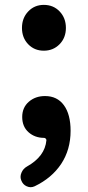

<svg xmlns="http://www.w3.org/2000/svg" viewBox="-20 -575 364 798"><path d="M162.1 -364.3Q123 -364.3 97.2 -391.1Q71.3 -418 71.3 -459Q71.3 -500 97.2 -527.3Q123 -554.7 162.1 -554.7Q202.1 -554.7 228 -527.3Q253.9 -500 253.9 -459Q253.9 -418 227.5 -391.1Q201.2 -364.3 162.1 -364.3ZM124 199.2Q115.2 203.1 107.4 203.1Q99.6 203.1 90.8 199.2Q75.2 192.4 68.4 174.8Q65.4 167 65.4 160.2Q65.4 151.4 69.3 142.6Q76.2 126 91.8 117.2Q167 75.2 172.9 7.8Q172.9 3.9 169.9 1Q167 -2 163.1 -2Q125 -2 98.6 -25.4Q72.3 -48.8 72.3 -88.9Q72.3 -127.9 99.6 -151.9Q127 -175.8 167 -175.8Q217.8 -175.8 245.6 -137.7Q273.4 -99.6 273.4 -31.2Q273.4 46.9 234.4 106Q195.3 165 124 199.2Z"/></svg>

Font: Nico Moji
Style: Regular
Weight: 400
Version: Version 1.02